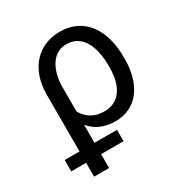

<svg xmlns="http://www.w3.org/2000/svg" viewBox="-172 -666 946 997"><g transform="rotate(-30 301.0 -167.5)"><path d="M105 203.1H194.8V120.1H329.6V51.8H194.8V-56.2C195.8 -54.7 196.8 -53.7 197.8 -52.7C231.9 -12.7 281.7 9.8 346.2 9.8C476.6 9.8 548.8 -95.7 548.8 -247.6V-257.8C548.8 -423.3 471.7 -538.1 325.7 -538.1C201.2 -538.1 105 -448.2 105 -287.6V51.8H16.1V120.1H105ZM195.3 -136.7V-282.7C195.3 -367.2 231 -464.8 323.7 -464.8C420.4 -464.8 458.5 -371.1 458.5 -257.8V-247.6C458.5 -143.6 417.5 -63.5 322.3 -63.5C276.9 -63.5 244.1 -78.6 220.2 -102.5C210 -112.3 201.7 -123.5 195.3 -136.7Z"/></g></svg>

Font: Bert Sans
Style: Regular
Weight: 400
Designer: Christian Robertson (Google), Cristiano Sobral
Foundry: Google, Cristiano Sobral
Version: Version 3.101